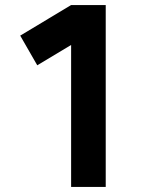

<svg xmlns="http://www.w3.org/2000/svg" viewBox="-20 -740 558 760"><path d="M261.5 0V-562L127.5 -481.5L60 -599L261.5 -720H398.5V0Z"/></svg>

Font: Vela Sans ExtBd
Style: Regular
Weight: 800
Designer: Principal design: Mikhail Sharanda - project Manrope.
Design modification: Ravid Balaliev
Foundry: Mikhail Sharanda
Version: Version 1.001